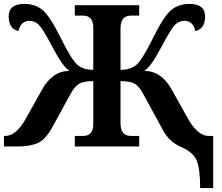

<svg xmlns="http://www.w3.org/2000/svg" viewBox="-20 -740 1122 970"><path d="M451.2 -600.1Q451.2 -661.1 399.9 -661.1H357.9V-713.9H683.1V-661.1H641.1Q588.9 -661.1 588.9 -596.2V-387.2Q638.7 -387.2 668.5 -411.9Q698.2 -436.5 753.4 -548.6Q808.6 -660.6 846.2 -690.4Q883.8 -720.2 937 -720.2Q1016.1 -720.2 1016.1 -657.2Q1016.1 -593.8 966.8 -583Q955.6 -634.8 911.1 -634.8Q885.3 -634.8 864.7 -615.2Q844.2 -595.7 793.5 -499.3Q742.7 -402.8 709 -381.8Q794.9 -381.8 847.2 -288.1L928.2 -143.1Q978.5 -53.2 1034.2 -53.2H1057.1V210H991.2Q991.2 113.8 973.9 71.5Q956.5 29.3 896.2 3.2Q835.9 -22.9 805.2 -79.1L702.1 -268.1Q680.2 -308.1 656.7 -319.1Q633.3 -330.1 588.9 -330.1V-118.2Q588.9 -53.2 641.1 -53.2H683.1V0H357.9V-53.2H399.9Q451.2 -53.2 451.2 -112.8V-330.1Q405.8 -330.1 382.8 -318.6Q359.9 -307.1 337.9 -268.1L243.2 -95.2Q210.9 -36.6 172.4 -18.3Q133.8 0 70.8 0H0V-53.2H5.9Q62.5 -53.2 111.8 -143.1L192.9 -288.1Q245.1 -381.8 331.1 -381.8Q297.4 -402.8 247.3 -498Q197.3 -593.3 176.8 -614Q156.2 -634.8 128.9 -634.8Q85.4 -634.8 73.2 -583Q23.9 -593.8 23.9 -657.2Q23.9 -720.2 103 -720.2Q156.2 -720.2 193.8 -690.4Q231.4 -660.6 286.6 -548.8Q341.8 -437 371.6 -412.1Q401.4 -387.2 451.2 -387.2ZM1040 0Z"/></svg>

Font: Droid Serif
Style: Bold
Weight: 700
Designer: Monotype Design team
Foundry: Monotype Imaging Inc.
Version: Version 1.03